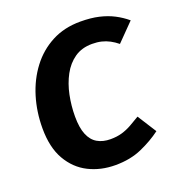

<svg xmlns="http://www.w3.org/2000/svg" viewBox="-131 -822 893 949"><g transform="rotate(-20 315.5 -347.0)"><path d="M394 -710.1Q449.7 -710.1 491.9 -700.3Q534.1 -690.5 567.9 -672.9Q601.8 -655.3 631.1 -630.7L541.3 -539.2Q522.5 -554.6 502.6 -565.2Q482.7 -575.9 460.6 -581.2Q438.5 -586.6 411.4 -586.6Q357.2 -586.6 318.8 -560Q280.5 -533.4 256.4 -488.6Q232.2 -443.7 221 -388.9Q209.8 -334 209.8 -277.9Q209.8 -218.5 224.9 -182.1Q240 -145.7 268.7 -129.2Q297.4 -112.6 337.2 -112.6Q371 -112.6 397.6 -120.4Q424.2 -128.2 448.7 -141.9Q473.3 -155.6 499.9 -171.9L563.1 -72.5Q516.6 -37.6 455.9 -10.7Q395.2 16.2 316.6 16.2Q239.3 16.2 176.4 -15.5Q113.6 -47.1 76.1 -112.3Q38.6 -177.4 38.6 -277.7Q38.6 -364 62.2 -441.7Q85.9 -519.5 131.7 -580Q177.4 -640.5 243.5 -675.3Q309.5 -710.1 394 -710.1Z"/></g></svg>

Font: Fira Sans Variable
Style: Italic
Weight: 397
Italic angle: -8°
Designer: Carrois Corporate & Edenspiekermann AG
Foundry: Carrois Corporate GbR & Edenspiekermann AG
Version: Version 4.202